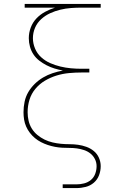

<svg xmlns="http://www.w3.org/2000/svg" viewBox="-20 -755 640 980"><path d="M300 205V186H370Q390 186 409.5 181Q429 176 444 163.5Q459 151 466 132Q473 113 473 93Q473 74 464.5 57Q456 40 441.5 28.5Q427 17 409 11Q391 5 372.5 2.5Q354 0 335 0Q316 0 297.5 -1Q279 -2 260.5 -5.5Q242 -9 224 -15Q206 -21 189.5 -29.5Q173 -38 158.5 -50Q144 -62 132.5 -77Q121 -92 113.5 -109Q106 -126 103 -144.5Q100 -163 100 -182Q100 -182 100 -182Q100 -182 100 -182Q100 -209 105.5 -235.5Q111 -262 124.5 -285Q138 -308 157.5 -327Q177 -346 200 -359.5Q223 -373 248.5 -381.5Q274 -390 301 -395Q279 -399 258 -405.5Q237 -412 217.5 -422Q198 -432 180.5 -445.5Q163 -459 151 -477Q139 -495 133 -516.5Q127 -538 127 -560Q127 -588 137 -614.5Q147 -641 166 -661Q185 -681 210 -694.5Q235 -708 261 -716H106V-735H494V-716H397Q369 -716 342 -714Q315 -712 288 -705.5Q261 -699 236 -687.5Q211 -676 190.5 -657.5Q170 -639 159 -613.5Q148 -588 148 -560Q148 -533 159 -507Q170 -481 190.5 -462.5Q211 -444 236 -433Q261 -422 288 -415.5Q315 -409 342 -406.5Q369 -404 397 -404H436V-385H397Q365 -385 332.5 -382Q300 -379 269 -369.5Q238 -360 210 -343.5Q182 -327 161 -302Q140 -277 130.5 -246Q121 -215 121 -182Q121 -182 121 -182Q121 -182 121 -182Q121 -160 126 -138.5Q131 -117 142.5 -98.5Q154 -80 171 -66Q188 -52 207.5 -42.5Q227 -33 248.5 -28Q270 -23 291.5 -21Q313 -19 335 -19Q357 -19 378.5 -16Q400 -13 421 -5.5Q442 2 459 16Q476 30 485 50.5Q494 71 494 93Q494 117 485.5 139.5Q477 162 459 177.5Q441 193 417.5 199Q394 205 370 205Z"/></svg>

Font: Iosevka Curly Slab ThEx
Style: Regular
Weight: 100
Width: 7
Monospace: yes
Designer: Belleve Invis
Foundry: Belleve Invis
Version: Version 11.1.0; ttfautohint (v1.8.3)